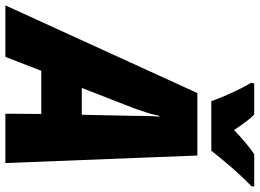

<svg xmlns="http://www.w3.org/2000/svg" viewBox="-203 -822 968 716"><g transform="rotate(90 281.0 -464.0)"><path d="M485 -768Q508 -798 547 -843Q586 -888 617 -917L619 -928H498Q476 -913 453.5 -894Q431 -875 408 -853Q396 -871 380 -893Q364 -915 350 -928H234L232 -916Q251 -884 270 -842.5Q289 -801 300 -768ZM328 -483Q336 -506 343 -528Q350 -550 355 -574H358Q356 -550 355.5 -526.5Q355 -503 355 -479L351 -285H251ZM135 0 187 -134H348L347 0H531L503 -716H270L-57 0Z"/></g></svg>

Font: Noto Sans Display SemiCondensed Black
Style: Italic
Weight: 900
Width: 4
Designer: Monotype Design team
Foundry: Monotype Imaging Inc.
Version: 1.000